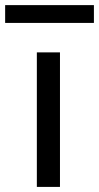

<svg xmlns="http://www.w3.org/2000/svg" viewBox="-69 -734 389 754"><path d="M166.5 0H75.7V-528.3H166.5ZM299.8 -644H-48.8V-713.9H299.8Z"/></svg>

Font: Noboto
Style: Regular
Weight: 400
Designer: Google
Version: Version 2.001101; 2014